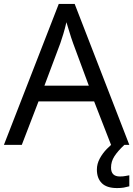

<svg xmlns="http://www.w3.org/2000/svg" viewBox="-20 -737 679 977"><path d="M545 0 459 -221H176L91 0H0L279 -717H360L638 0ZM352 -517Q349 -525 342 -546Q335 -567 328.5 -589.5Q322 -612 318 -624Q311 -593 302 -563.5Q293 -534 287 -517L206 -301H432ZM545 116Q545 161 590 161Q607 161 618.5 158.5Q630 156 638 155V211Q624 215 610 217.5Q596 220 576 220Q523 220 498 195Q473 170 473 126Q473 97 487.5 70Q502 43 523.5 21Q545 -1 565 -15L613 0Q579 32 562 58.5Q545 85 545 116Z"/></svg>

Font: Noto Sans Old Sogdian
Style: Regular
Weight: 400
Designer: Monotype Design Team
Foundry: Monotype Imaging Inc.
Version: Version 2.002; ttfautohint (v1.8.4.7-5d5b)